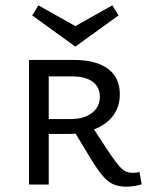

<svg xmlns="http://www.w3.org/2000/svg" viewBox="-20 -693 562 721"><path d="M263 -518 101 -635 124 -673 263 -595 402 -673 425 -635ZM512 -1Q484 8 454 8Q409 8 382 -16Q355 -40 319 -100L264 -191Q254 -190 233 -190H163V0H89V-468H257Q340 -468 385 -435Q430 -402 430 -339Q430 -293 405 -259Q380 -225 333 -207L384 -129Q419 -77 436 -60.5Q453 -44 477 -44Q492 -44 504 -47ZM246 -246Q296 -246 325.5 -269Q355 -292 355 -329Q355 -366 328 -386Q301 -406 251 -406H163V-246Z"/></svg>

Font: Ysabeau SC Medium
Style: Regular
Weight: 500
Designer: Christian Thalmann (Catharsis Fonts)
Version: Version 0.003